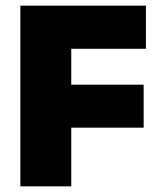

<svg xmlns="http://www.w3.org/2000/svg" viewBox="-20 -659 568 679"><path d="M232 0H52V-639H232ZM488 -207.5H156V-359.5H488ZM496 -486.5H104.5V-639H496Z"/></svg>

Font: Anek Kannada Medium ExtraBold
Style: Regular
Weight: 800
Version: Version 1.003